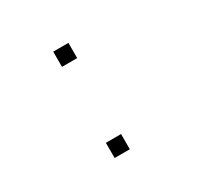

<svg xmlns="http://www.w3.org/2000/svg" viewBox="-103 -561 707 684"><g transform="rotate(-30 250.0 -219.0)"><path d="M187.5 -437.5H250V-375H187.5ZM187.5 -62.5H250V0H187.5Z"/></g></svg>

Font: Pixel Operator Mono
Style: Regular
Weight: 400
Monospace: yes
Designer: Jayvee Enaguas (HarvettFox96)
Version: 2016.04.25